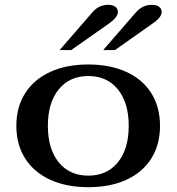

<svg xmlns="http://www.w3.org/2000/svg" viewBox="-20 -768 734 798"><path d="M48 -245Q48 -323 84.5 -380.5Q121 -438 188.5 -469Q256 -500 347 -500Q438 -500 505.5 -469Q573 -438 609 -380.5Q645 -323 645 -245Q645 -167 609 -109.5Q573 -52 505.5 -21Q438 10 347 10Q256 10 188.5 -21Q121 -52 84.5 -109.5Q48 -167 48 -245ZM515 -245Q515 -341 470 -396.5Q425 -452 347 -452Q269 -452 224 -396.5Q179 -341 179 -245Q179 -149 224 -93.5Q269 -38 347 -38Q425 -38 470 -93.5Q515 -149 515 -245ZM365 -718Q391 -748 430 -748Q448 -748 459 -740Q470 -732 470 -718Q470 -696 430 -668L276 -560H228ZM546 -718Q573 -748 612 -748Q630 -748 641 -740Q652 -732 652 -718Q652 -695 611 -668L458 -560H409Z"/></svg>

Font: Fahkwang SemiBold
Style: Regular
Weight: 600
Designer: Suppakit Chalermlarp | Katatrad Co.,Ltd.
Foundry: Cadson Demak Co.,Ltd.
Version: Version 1.000; ttfautohint (v1.6)